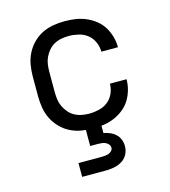

<svg xmlns="http://www.w3.org/2000/svg" viewBox="-111 -617 822 927"><g transform="rotate(-15 300.0 -154.0)"><path d="M298 8Q268 8 239 3Q210 -2 184 -15Q158 -28 137 -49.5Q116 -71 103 -97Q90 -123 85 -152Q80 -181 80 -210V-310Q80 -339 85 -368Q90 -397 103 -423Q116 -449 137 -470.5Q158 -492 184 -505Q210 -518 239 -523Q268 -528 298 -528Q325 -528 351.5 -524Q378 -520 403 -509.5Q428 -499 449.5 -482Q471 -465 485 -442.5Q499 -420 506.5 -393.5Q514 -367 514 -340H431Q431 -365 420.5 -388.5Q410 -412 391 -427Q372 -442 347 -448Q322 -454 298 -454Q279 -454 260.5 -450.5Q242 -447 225.5 -438Q209 -429 196.5 -414.5Q184 -400 176 -383Q168 -366 165.5 -347.5Q163 -329 163 -310V-210Q163 -191 165.5 -172.5Q168 -154 176 -137Q184 -120 196.5 -105.5Q209 -91 225.5 -82Q242 -73 260.5 -69.5Q279 -66 298 -66Q322 -66 347 -72Q372 -78 391 -93Q410 -108 420.5 -131.5Q431 -155 431 -180H514Q514 -153 506.5 -126.5Q499 -100 485 -77.5Q471 -55 449.5 -38Q428 -21 403 -10.5Q378 0 351.5 4Q325 8 298 8ZM185 220V151H300Q309 151 318.5 150Q328 149 336.5 146Q345 143 351.5 136Q358 129 358 120Q358 111 352 103.5Q346 96 337 92Q328 88 318.5 87Q309 86 300 86H261V-66H339V42Q355 45 370.5 51.5Q386 58 398.5 69.5Q411 81 417 97Q423 113 423 130Q423 144 418.5 158Q414 172 405 183Q396 194 383.5 201.5Q371 209 357 213Q343 217 328.5 218.5Q314 220 300 220Z"/></g></svg>

Font: Iosevka Aile
Style: Regular
Weight: 400
Designer: Belleve Invis
Foundry: Belleve Invis
Version: Version 28.0.1; ttfautohint (v1.8.4)